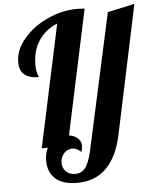

<svg xmlns="http://www.w3.org/2000/svg" viewBox="-62 -801 847 1060"><g transform="rotate(-5 361.5 -271.5)"><path d="M56 -485Q56 -553 109 -615Q162 -677 243 -713.5Q324 -750 406 -750Q421 -750 447 -748L300 -58Q331 -53 349 -36Q367 -19 367 6Q367 20 360 39Q337 16 311 16Q284 16 265 37.5Q246 59 246 89Q246 119 265.5 138Q285 157 317 157Q350 157 371.5 131Q393 105 409 34L573 -717L723 -750L573 -40Q521 207 323 207Q242 207 202 170Q162 133 162 70Q162 29 178 0H144L289 -679Q223 -652 186 -596Q149 -540 149 -462Q149 -445 151 -432Q153 -419 155 -413Q157 -407 160 -400.5Q163 -394 163 -393Q56 -393 56 -485Z"/></g></svg>

Font: Lobster Two
Style: Bold Italic
Weight: 700
Designer: Pablo Impallari
Foundry: Pablo Impallari. www.impallari.com
Version: Version 1.006